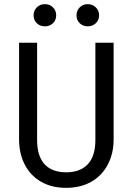

<svg xmlns="http://www.w3.org/2000/svg" viewBox="-20 -895 640 926"><path d="M528 -223Q528 -154 499.5 -100.5Q471 -47 419.5 -18Q368 11 299 11Q229 11 178 -18.5Q127 -48 99.5 -101Q72 -154 72 -223V-689H159V-220Q159 -142 195 -103Q231 -64 299 -64Q367 -64 403.5 -103Q440 -142 440 -220V-689H528ZM142 -821Q142 -844 157.5 -859.5Q173 -875 197 -875Q220 -875 235.5 -859.5Q251 -844 251 -821Q251 -798 235.5 -783Q220 -768 197 -768Q173 -768 157.5 -783Q142 -798 142 -821ZM349 -821Q349 -844 364.5 -859.5Q380 -875 403 -875Q426 -875 442 -859.5Q458 -844 458 -821Q458 -798 442 -783Q426 -768 403 -768Q380 -768 364.5 -783Q349 -798 349 -821Z"/></svg>

Font: FiraDG Mono
Style: Regular
Weight: 400
Designer: Carrois Corporate & Edenspiekermann AG
Foundry: Carrois Corporate GbR & Edenspiekermann AG
Version: Version 3.206